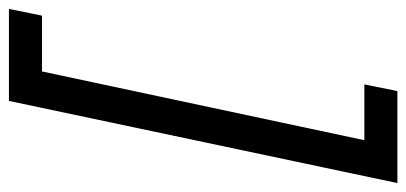

<svg xmlns="http://www.w3.org/2000/svg" viewBox="-268 -488 910 430"><g transform="rotate(-90 187.0 -273.0)"><path d="M-8 162 176 -708H382L367 -634H242L88 88H213L198 162Z"/></g></svg>

Font: Atkinson Hyperlegible Next
Style: Italic
Weight: 400
Italic angle: -12°
Designer: Elliott Scott, Megan Eiswerth, Linus Boman, Theodore Petrosky, Letters from Sweden
Foundry: Applied Design Works, Letters from Sweden
Version: Version 2.001